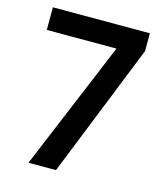

<svg xmlns="http://www.w3.org/2000/svg" viewBox="-108 -795 745 876"><g transform="rotate(15 264.5 -357.0)"><path d="M109 0H239L491 -630V-714H33V-607H362Z"/></g></svg>

Font: Noto Sans Thai SemCond SemBd
Style: Regular
Weight: 600
Width: 4
Designer: Monotype Design Team
Foundry: Monotype Imaging Inc.
Version: Version 2.002